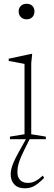

<svg xmlns="http://www.w3.org/2000/svg" viewBox="-20 -735 285 1014"><path d="M120.5 -633Q101.5 -633 90 -644.8Q78.5 -656.5 78.5 -675Q78.5 -692.5 90 -703.8Q101.5 -715 120.5 -715Q140 -715 151 -703.8Q162 -692.5 162 -675Q162 -656.5 151 -644.8Q140 -633 120.5 -633ZM150 -450.5 145 -402V-26L222 -13.5V0H32.5V-13.5L109.5 -26V-397.5Q104 -398.5 90 -401.2Q76 -404 58.8 -407.2Q41.5 -410.5 26 -413V-425L145 -450.5ZM106.5 60.5Q91 92 83.8 112.2Q76.5 132.5 74.2 146.8Q72 161 72 175.5Q72 201.5 86.8 216.2Q101.5 231 127 231Q148 231 166.5 221.5Q185 212 206 192.5L213 204.5Q182 236 160 247.8Q138 259.5 111 259.5Q75 259.5 55.8 239.2Q36.5 219 36.5 185.5Q36.5 173.5 39.5 159Q42.5 144.5 51.5 123Q60.5 101.5 78.5 69L117 0H136.5Z"/></svg>

Font: Newsreader 16pt 16pt ExtraLight
Style: Regular
Weight: 250
Version: Version 1.003